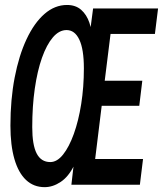

<svg xmlns="http://www.w3.org/2000/svg" viewBox="-20 -762 672 792"><path d="M164 10Q119 10 87.5 -19.5Q56 -49 39.5 -105.8Q23 -162.5 23 -244Q23 -351.5 40.5 -442.2Q58 -533 89.5 -600.2Q121 -667.5 163.5 -704.5Q206 -741.5 256.5 -741.5Q292 -741.5 314.8 -721.5Q337.5 -701.5 348.8 -668.2Q360 -635 361 -594.5Q362 -554 354 -513H336L364 -727H632L619 -622H436L412 -429H567L554.5 -325.5H399.5L372.5 -106H570L557 0H274.5L296.5 -192.5H311Q307 -123 284.8 -78Q262.5 -33 230.2 -11.5Q198 10 164 10ZM187.5 -93.5Q215.5 -93.5 240.2 -124.5Q265 -155.5 284.5 -209.5Q304 -263.5 315 -333.2Q326 -403 326 -480Q326 -559 307.2 -598.5Q288.5 -638 254.5 -638Q224 -638 198.2 -608Q172.5 -578 153.2 -523.8Q134 -469.5 123.5 -396.5Q113 -323.5 113 -237.5Q113 -164.5 131.2 -129Q149.5 -93.5 187.5 -93.5Z"/></svg>

Font: Spline Sans Mono Medium
Style: Italic
Weight: 500
Italic angle: -4°
Monospace: yes
Designer: Eben Sorkin, Mirko Velimirovic
Foundry: Sorkin Type
Version: Version 1.004